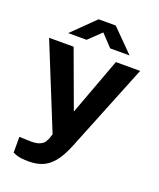

<svg xmlns="http://www.w3.org/2000/svg" viewBox="-158 -803 879 1063"><g transform="rotate(20 281.5 -271.0)"><path d="M143.5 165Q90.5 165 68.5 156.2Q46.5 147.5 46.5 147.5V54.5L98 56.5Q142.5 59 164.5 49.8Q186.5 40.5 194.2 27.5Q202 14.5 205 7L214.5 -21.5L13.5 -517H158L282 -180L407 -517H550L340.5 3Q313.5 69 283.2 104Q253 139 218.2 152Q183.5 165 143.5 165ZM351.5 -577.5 285.5 -647.5 212.5 -577.5H104L236 -707H337L465.5 -577.5Z"/></g></svg>

Font: Public Sans
Style: Bold
Weight: 700
Designer: The Public Sans project authors (U.S. Web Design System). Libre Franklin designed by Pablo Impallari and Rodrigo Fuenzal
Version: Version 1.008; ttfautohint (v1.8.1) -l 8 -r 50 -G 200 -x 14 